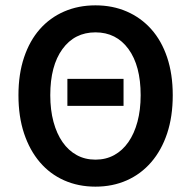

<svg xmlns="http://www.w3.org/2000/svg" viewBox="-20 -686 714 718"><path d="M232 -290V-391H442V-290ZM337 12Q273 12 220 -11.5Q167 -35 129 -79.5Q91 -124 70 -187Q49 -250 49 -330Q49 -409 70 -471.5Q91 -534 129 -577Q167 -620 220 -643Q273 -666 337 -666Q401 -666 454 -643Q507 -620 545.5 -577Q584 -534 605 -471.5Q626 -409 626 -330Q626 -250 605 -187Q584 -124 545.5 -79.5Q507 -35 454 -11.5Q401 12 337 12ZM337 -89Q376 -89 407 -106Q438 -123 460 -154.5Q482 -186 494 -230.5Q506 -275 506 -330Q506 -440 460.5 -502.5Q415 -565 337 -565Q259 -565 213.5 -502.5Q168 -440 168 -330Q168 -275 180 -230.5Q192 -186 214 -154.5Q236 -123 267 -106Q298 -89 337 -89Z"/></svg>

Font: Giro Sans Semibold
Style: Regular
Weight: 600
Designer: Paul D. Hunt
Foundry: Adobe Systems Incorporated
Version: Version 1.000;PS 1.0;hotconv 1.0.88;makeotf.lib2.5.647800